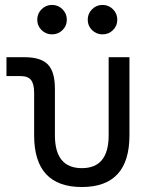

<svg xmlns="http://www.w3.org/2000/svg" viewBox="-20 -750 626 780"><path d="M312.5 9.8Q118.7 9.8 118.7 -200.2V-372.6Q118.7 -409.2 106 -425Q93.3 -440.9 64 -440.9H6.3V-517.6H79.6Q146.5 -517.6 174.8 -487.8Q203.1 -458 203.1 -389.2V-200.2Q203.1 -66.9 312.5 -66.9Q421.4 -66.9 421.4 -200.2V-517.6H505.9V-200.2Q505.9 9.8 312.5 9.8ZM191.4 -610.4Q166.5 -610.4 148.9 -627.7Q131.3 -645 131.3 -669.9Q131.3 -694.8 148.9 -712.4Q166.5 -730 191.4 -730Q216.3 -730 233.9 -712.4Q251.5 -694.8 251.5 -669.9Q251.5 -645 233.9 -627.7Q216.3 -610.4 191.4 -610.4ZM396.5 -610.4Q371.6 -610.4 354 -627.7Q336.4 -645 336.4 -669.9Q336.4 -694.8 354 -712.4Q371.6 -730 396.5 -730Q421.4 -730 439 -712.4Q456.5 -694.8 456.5 -669.9Q456.5 -645 439 -627.7Q421.4 -610.4 396.5 -610.4Z"/></svg>

Font: Cascadia Mono NF SemiLight
Style: Regular
Weight: 350
Monospace: yes
Designer: Aaron Bell
Foundry: Saja Typeworks
Version: Version 2404.023; ttfautohint (v1.8.4)